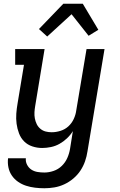

<svg xmlns="http://www.w3.org/2000/svg" viewBox="-20 -782 640 1025"><path d="M217 223Q192 223 167 220Q142 217 119 209.5Q96 202 76.5 188.5Q57 175 43.5 155.5Q30 136 25 112Q20 88 23 63H118Q116 81 124.5 97.5Q133 114 147.5 123.5Q162 133 180 136Q198 139 217 139Q241 139 266 130.5Q291 122 310 103.5Q329 85 339.5 61Q350 37 354 12L369 -82Q356 -61 337.5 -43.5Q319 -26 297.5 -14Q276 -2 252 3Q228 8 205 8Q178 8 152.5 -0.5Q127 -9 109 -27Q91 -45 81.5 -70Q72 -95 68.5 -121.5Q65 -148 67 -175.5Q69 -203 74 -231L108 -436H61V-520H218L168 -217Q165 -200 164 -183Q163 -166 166 -150Q169 -134 176 -119.5Q183 -105 195.5 -94.5Q208 -84 223.5 -80Q239 -76 256 -76Q279 -76 303 -83.5Q327 -91 345 -107.5Q363 -124 373.5 -146.5Q384 -169 387 -192L442 -520H538L447 26Q443 53 434 79Q425 105 409.5 128.5Q394 152 371.5 171Q349 190 323 202Q297 214 270 218.5Q243 223 217 223ZM232 -587 188 -627 318 -762H422L505 -623L453 -591L362 -706Z"/></svg>

Font: Iosevka Etoile Medium
Style: Italic
Weight: 500
Italic angle: -9°
Designer: Belleve Invis
Foundry: Belleve Invis
Version: Version 22.1.2; ttfautohint (v1.8.4)